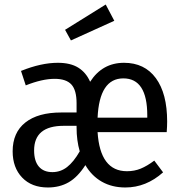

<svg xmlns="http://www.w3.org/2000/svg" viewBox="-20 -817 804 850"><path d="M718 -232H412Q423 -59 542 -59Q575 -59 603 -70.5Q631 -82 663 -106L702 -54Q627 13 535 13Q476 13 431 -12.5Q386 -38 358 -86Q324 -33 284 -10Q244 13 192 13Q120 13 78 -31Q36 -75 36 -147Q36 -230 92 -274.5Q148 -319 251 -319H319V-360Q319 -418 296 -443Q273 -468 222 -468Q167 -468 94 -439L73 -503Q162 -539 236 -539Q292 -539 326.5 -517.5Q361 -496 379 -455Q433 -539 529 -539Q620 -539 670 -471Q720 -403 720 -279Q720 -258 718 -232ZM632 -306Q632 -470 526 -470Q420 -470 412 -296H632ZM333 -147Q319 -195 319 -253V-260H262Q131 -260 131 -151Q131 -104 152 -79.5Q173 -55 212 -55Q248 -55 277 -77.5Q306 -100 333 -147ZM486 -725 294 -638 268 -685 448 -797Z"/></svg>

Font: Fira Sans Condensed
Style: Regular
Weight: 400
Width: 3
Designer: bBox Type GmbH & Carrois Corporate GbR & Edenspiekermann AG
Foundry: bBox Type GmbH & Carrois Corporate GbR & Edenspiekermann AG
Version: Version 4.301